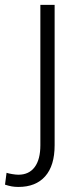

<svg xmlns="http://www.w3.org/2000/svg" viewBox="-77 -548 325 782"><path d="M145.5 -528.3V43.5Q145.5 126.5 107.2 169.9Q68.8 213.4 -2 213.4Q-16.6 213.4 -29.1 211.2Q-41.5 209 -56.6 204.1L-50.3 155.8Q-42 158.7 -27.1 161.1Q-12.2 163.6 -2 163.6Q41 163.6 64.2 132.6Q87.4 101.6 87.4 43.5V-528.3Z"/></svg>

Font: Roboto Web
Style: Light
Weight: 300
Designer: Google
Version: Version 1.200310; 2013